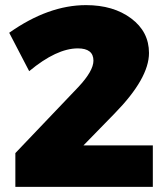

<svg xmlns="http://www.w3.org/2000/svg" viewBox="-20 -730 645 750"><path d="M16 -602Q169 -710 316 -710Q423 -710 492.5 -658Q562 -606 562 -523Q562 -424 428 -287L306 -162H577V0H40V-132L286 -390Q345 -453 345 -493Q345 -541 284 -541Q201 -541 94 -452Z"/></svg>

Font: Trueno
Style: ExBd
Weight: 800
Designer: Julieta Ulanovsky
Foundry: Julieta Ulanovsky
Version: Version 3.001b